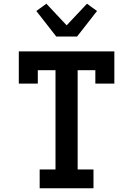

<svg xmlns="http://www.w3.org/2000/svg" viewBox="-20 -1011 715 1031"><path d="M193 0V-101H278V-634H183V-562H81V-735H594V-562H492V-634H397V-101H482V0ZM282 -815 175 -952 229 -991 338 -875 447 -991 501 -952 394 -815Z"/></svg>

Font: Iosevka Etoile
Style: Bold
Weight: 700
Designer: Belleve Invis
Foundry: Belleve Invis
Version: Version 28.1.0; ttfautohint (v1.8.4)